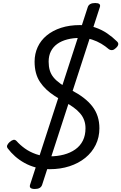

<svg xmlns="http://www.w3.org/2000/svg" viewBox="-20 -1101 803 1271"><path d="M309 19Q260 19 218.5 8Q177 -3 142 -22.5Q107 -42 79.5 -66.5Q52 -91 31 -119Q23 -130 28.5 -141Q34 -152 44 -161Q57 -172 68 -175Q79 -178 89 -168Q113 -141 145 -118Q177 -95 218.5 -80.5Q260 -66 309 -66Q359 -66 402.5 -77.5Q446 -89 478.5 -112Q511 -135 528.5 -170Q546 -205 546 -252Q546 -281 537 -305.5Q528 -330 510 -351Q492 -372 465.5 -391Q439 -410 404 -429Q371 -447 341 -466.5Q311 -486 287 -508.5Q263 -531 245 -558Q227 -585 218 -618.5Q209 -652 209 -693Q209 -745 229.5 -789.5Q250 -834 289.5 -866.5Q329 -899 384.5 -917Q440 -935 509 -935Q563 -935 608 -920Q653 -905 689.5 -880Q726 -855 754 -827Q765 -817 762.5 -805.5Q760 -794 746 -782Q735 -771 723.5 -769.5Q712 -768 701 -775Q678 -795 650.5 -811.5Q623 -828 589.5 -839Q556 -850 509 -850Q464 -850 425.5 -840Q387 -830 359.5 -810.5Q332 -791 317 -761.5Q302 -732 302 -693Q302 -661 309.5 -635.5Q317 -610 334.5 -588.5Q352 -567 381 -546.5Q410 -526 453 -504Q499 -480 533.5 -453.5Q568 -427 591.5 -396.5Q615 -366 626.5 -330Q638 -294 638 -252Q638 -192 613.5 -142Q589 -92 544.5 -56Q500 -20 440 -0.5Q380 19 309 19ZM211 150Q170 150 179 122L561 -1054Q570 -1081 610 -1081Q650 -1081 641 -1054L259 122Q250 150 211 150Z"/></svg>

Font: Playwrite DE LA
Style: Regular
Weight: 400
Designer: Veronika Burian, José Scaglione
Foundry: TypeTogether
Version: Version 1.002